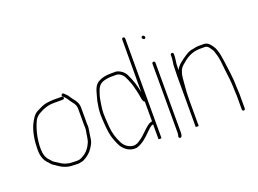

<svg xmlns="http://www.w3.org/2000/svg" viewBox="-106 -927 1629 1212"><g transform="rotate(-20 708.5 -321.5)"><path d="M308 -462H249C236.4 -462 217.6 -459.2 207 -458C183.1 -455.3 160.4 -442.7 141 -433C108.5 -419.1 94.2 -389.3 79 -359C59.7 -316.5 50 -259.1 50 -199.5C50 -154.4 61.4 -125.6 84 -103C93.4 -93.6 101.5 -81.4 113 -75C117.7 -73 121.7 -70.3 125 -67C152.1 -47.7 183 -30 228 -30C237.3 -29.3 244.3 -29 249 -29H263C267.7 -29 273.3 -30 280 -32C295.2 -33.9 301 -37.4 315 -46C333.2 -57.2 351.4 -73 363 -91C375.2 -110 386.2 -125.4 389 -151L391 -167C391.7 -169.7 392.2 -172.7 392.5 -176C393.8 -189 400 -217.5 400 -231C399.3 -235 399 -239 399 -243V-355C399 -383.1 386.9 -403.4 373 -419C358.5 -435.6 352.2 -454.2 335 -468L326 -477C316.9 -484.8 303.4 -470.2 313 -462L322 -454C332.3 -443.7 336.6 -436.8 344 -425C356.8 -403.7 379 -388.7 379 -355V-243C379 -238.3 379.3 -234 380 -230C380 -208.4 373.6 -190.8 372 -170C369.1 -158.2 368.9 -149.6 365 -138C352.7 -107.2 332.9 -79.5 304.5 -63.5C290.7 -55.7 281.1 -49 263 -49H249C244.3 -49 237.3 -49.3 228 -50C213.4 -50 207.9 -50.7 198 -54C166.4 -59.3 145.7 -79.8 122 -93C112.8 -98.5 106.3 -108.7 98 -117C79.2 -135.8 70 -161.6 70 -199.5C70 -265.7 85.6 -324.1 106 -370C113.7 -388.1 130.8 -406.3 150 -415C177.5 -430 206.5 -442 249 -442H308C313.3 -442 318 -446.7 318 -452C318 -457.3 313.3 -462 308 -462Z M790 -253V-121C784 -120.3 777.3 -118.3 770 -115C734.7 -92.5 709.6 -56.7 674 -34C660 -24.2 645.6 -14.6 624 -17C591.5 -20.6 566.1 -44.5 555 -71C539.6 -101.8 527.1 -139.1 524 -182L520 -242C519.3 -252 519 -262 519 -272C519 -291.2 521.4 -311.5 524.5 -329C528.5 -351.6 530.3 -371.8 537 -392C544.3 -411.3 545.7 -423.9 557 -440C571.5 -464.2 601.1 -470.6 635 -474H683C706.9 -469.2 724.3 -451.4 732 -431C743 -409.1 751.5 -387 758 -361L762 -345C766.2 -333.8 766.1 -322.7 770 -311C774 -295.1 774.3 -258.2 790 -253ZM799.5 -681C793.8 -681 790 -676.6 790 -671L789 -316C787.7 -321.3 786.7 -326.7 786 -332L782 -350C778.3 -359.9 777.2 -370.7 773.5 -381L768.5 -395C762.6 -411.6 757.5 -424.9 750 -440C740.3 -466 715.5 -487.2 685 -494H651C613.1 -494 585.3 -487.9 561 -473C526.4 -451.7 522.2 -402.1 509 -358C504.4 -332.6 499 -301.6 499 -272C499 -262 499.3 -251.8 500 -241.5L502 -210.5C503.5 -187.8 505.3 -170.5 508.5 -149.5C513.5 -116.4 524.9 -88.2 537 -62C552.3 -26.3 591.1 9.4 642 3C687.3 -9.9 718.6 -42.6 748 -72C760.3 -82.9 771.3 -97.3 790 -101V-3C790 -0.3 793.3 0.7 800 0C806.7 0.7 810 -0.3 810 -3V-671C810 -676.5 805.2 -681 799.5 -681Z M917 -462V6C917 17.6 906 33.7 920.5 37.5C934.4 41.2 937 18.7 937 6V-462C937 -467.3 932.3 -472 927 -472C921.7 -472 917 -467.3 917 -462ZM912 -632C916.6 -627.4 922.1 -622.1 929 -629C935.9 -635.9 930.6 -641.4 926 -646C916.7 -655.3 902.7 -641.3 912 -632Z M1045 -474V-463C1045 -450.5 1043.5 -440.4 1042 -430L1039 -409C1038.3 -400.3 1038 -389.3 1038 -376C1037.3 -361.3 1037 -347.3 1037 -334V6C1037 8 1040.3 8.3 1047 7C1053.7 8.3 1057 8 1057 6V-163C1057 -196.8 1058.7 -235.7 1062 -265C1062 -269 1062.3 -273.3 1063 -278C1066.6 -331.8 1071.6 -367.5 1103 -392C1134.1 -419.6 1172.7 -448 1230 -448H1262C1283.5 -448 1289.9 -432.8 1300 -419C1310.1 -405.1 1310.3 -400.7 1315 -385C1327.1 -352.8 1330.1 -307.5 1334 -269C1337.1 -237.9 1342.7 -205.3 1344.5 -172L1345.5 -154C1345.8 -148 1346 -141.7 1346 -135C1346 -123.1 1348 -107.5 1348 -96V3C1348 8.3 1352.7 13 1358 13C1363.3 13 1368 8.3 1368 3V-96C1368 -107.5 1366 -123.2 1366 -135C1366 -204.3 1355 -265.2 1347 -329C1342.2 -350.6 1341.5 -373.3 1334 -392C1328.7 -407.8 1327.3 -415.1 1317 -430C1304.2 -448.5 1290.6 -468 1262 -468H1230C1215.5 -468 1201 -464.7 1189 -462C1171.3 -460.5 1167.9 -456.4 1153 -451C1145.7 -447 1138.7 -442.7 1132 -438C1103.3 -418.9 1072.6 -398.2 1057 -367C1057 -369.7 1057.3 -372.3 1058 -375C1058 -388.3 1058.3 -399.2 1059 -407.5C1060.7 -429.3 1065 -440 1065 -463V-474C1065 -479.3 1060.3 -484 1055 -484C1049.7 -484 1045 -479.3 1045 -474Z"/></g></svg>

Font: HoneyBee
Style: UltLit
Weight: 100
Foundry: Cannot Into Space Fonts
Version: Version 0.89